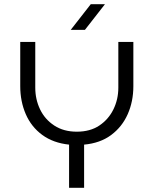

<svg xmlns="http://www.w3.org/2000/svg" viewBox="-20 -900 736 920"><path d="M311 0V-207Q235 -215 182.5 -253.5Q130 -292 103.5 -353Q77 -414 77 -487V-699H149V-480Q149 -424 172 -376Q195 -328 240 -298.5Q285 -269 348 -269Q412 -269 456 -298.5Q500 -328 523.5 -376Q547 -424 547 -480V-699H619V-487Q619 -414 592 -353Q565 -292 512.5 -253Q460 -214 383 -207V0ZM319 -757 415 -880H483L387 -757Z"/></svg>

Font: MuseoModerno SemiBold Light
Style: Regular
Weight: 300
Version: Version 1.001